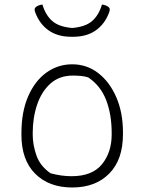

<svg xmlns="http://www.w3.org/2000/svg" viewBox="-20 -821 640 851"><path d="M300 -536Q365 -536 415.5 -497Q466 -458 495.5 -390Q525 -322 525 -234V-226Q525 -113 464 -51.5Q403 10 300 10Q197 10 136 -51Q75 -112 75 -223V-231Q75 -326 105 -394.5Q135 -463 186 -499.5Q237 -536 300 -536ZM303 -486Q243 -486 203.5 -450.5Q164 -415 144.5 -357Q125 -299 125 -231V-225Q125 -179 141.5 -132Q158 -85 204 -53Q252 -40 297 -40Q389 -40 432 -93Q475 -146 475 -225V-231Q475 -314 450.5 -377.5Q426 -441 371 -478Q355 -483 338 -484.5Q321 -486 303 -486ZM300 -697Q359 -702 388.5 -728Q418 -754 432 -801Q453 -798 463 -788Q470 -781 463 -764Q444 -714 404 -686Q364 -658 304 -658H296Q236 -658 196 -686Q156 -714 137 -764Q130 -781 137 -788Q147 -798 168 -801Q182 -754 211.5 -728Q241 -702 300 -697Z"/></svg>

Font: Recursive Sn Csl St Lt
Style: Regular
Weight: 300
Version: Version 1.079;hotconv 1.0.112;makeotfexe 2.5.65598; ttfautoh